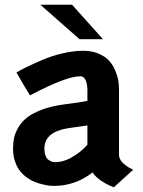

<svg xmlns="http://www.w3.org/2000/svg" viewBox="-20 -776 607 813"><path d="M106.9 -372.1Q90.8 -397.9 76.7 -422.1Q62.5 -446.3 56.2 -458L49.8 -469.2Q70.8 -481.4 94.2 -492.9Q117.7 -504.4 158.7 -522Q199.7 -539.6 245.6 -550.3Q291.5 -561 332 -561Q369.1 -561 397.7 -548.8Q426.3 -536.6 442.1 -518.8Q458 -501 468 -477.3Q478 -453.6 481 -434.3Q483.9 -415 483.9 -396V-119.1Q483.9 -116.7 484.1 -114.3Q484.4 -111.8 487.5 -104.2Q490.7 -96.7 496.3 -90.1Q502 -83.5 514.4 -74.2Q526.9 -64.9 543.9 -57.1L461.9 17.1Q395.5 -9.3 372.1 -45.9Q298.8 11.2 208 11.2Q200.7 11.2 190.7 10.3Q180.7 9.3 163.3 5.4Q146 1.5 129.6 -4.6Q113.3 -10.7 95.7 -22.9Q78.1 -35.2 65.2 -51.3Q52.2 -67.4 43.7 -92Q35.2 -116.7 35.2 -147Q35.2 -171.4 39.6 -192.1Q43.9 -212.9 57.6 -236.3Q71.3 -259.8 93.5 -277.6Q115.7 -295.4 154.5 -310.5Q193.4 -325.7 245.1 -333Q331.5 -344.2 350.1 -349.1V-396Q350.1 -403.3 349.1 -411.6Q348.1 -419.9 345.2 -429.9Q342.3 -439.9 335.7 -446.5Q329.1 -453.1 319.8 -453.1Q260.3 -453.1 106.9 -372.1ZM207 -89.8Q242.2 -86.9 281.7 -108.6Q321.3 -130.4 350.1 -163.1V-245.1Q338.9 -242.7 293 -236.8L261.2 -231.9Q168 -214.4 168 -147Q168 -129.9 172.6 -117.4Q177.2 -105 184.8 -99.6Q192.4 -94.2 197.3 -92.3Q202.1 -90.3 207 -89.8ZM150.9 -755.9H285.2L416 -609.9H316.9Z"/></svg>

Font: Junction Bold
Style: Bold
Weight: 700
Designer: Caroline Hadilaksono
Foundry: Caroline Hadilaksono
Version: Version 001.001